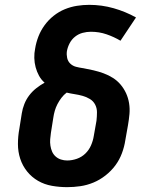

<svg xmlns="http://www.w3.org/2000/svg" viewBox="-20 -764 640 792"><path d="M257 8Q225 8 194 2.5Q163 -3 137 -18Q111 -33 92 -56.5Q73 -80 63.5 -109Q54 -138 54 -170Q54 -202 60 -234L70 -297Q73 -316 80.5 -335Q88 -354 100.5 -370.5Q113 -387 129.5 -400Q146 -413 164 -423Q150 -435 141 -451.5Q132 -468 127 -486.5Q122 -505 121.5 -525Q121 -545 125 -564Q129 -589 138.5 -613.5Q148 -638 164 -660Q180 -682 201.5 -699Q223 -716 247.5 -726Q272 -736 297.5 -740Q323 -744 348 -744Q400 -744 449 -730Q498 -716 541 -692L477 -596Q450 -612 419.5 -622.5Q389 -633 355 -633Q338 -633 321 -628.5Q304 -624 290 -613Q276 -602 267.5 -586Q259 -570 256 -553Q254 -539 257 -525Q260 -511 270 -501.5Q280 -492 293.5 -488.5Q307 -485 321 -483H322Q344 -479 365.5 -474Q387 -469 407.5 -461.5Q428 -454 446 -442.5Q464 -431 477.5 -415Q491 -399 500 -379.5Q509 -360 512.5 -338Q516 -316 514 -293.5Q512 -271 508 -248L497 -186Q493 -159 483 -132Q473 -105 456 -82Q439 -59 415.5 -40.5Q392 -22 365.5 -11Q339 0 311.5 4Q284 8 257 8ZM257 -102Q277 -102 297 -109Q317 -116 332 -130.5Q347 -145 355.5 -164.5Q364 -184 367 -204L378 -266Q380 -284 380 -301Q380 -318 372.5 -332.5Q365 -347 351 -355.5Q337 -364 321 -368.5Q305 -373 288.5 -375.5Q272 -378 255 -382Q243 -373 233.5 -360.5Q224 -348 217 -334.5Q210 -321 206 -307Q202 -293 200 -279L190 -216Q188 -203 187 -189.5Q186 -176 188 -163Q190 -150 195 -138.5Q200 -127 209.5 -118.5Q219 -110 231.5 -106Q244 -102 257 -102Z"/></svg>

Font: Iosevka Etoile XBdObl
Style: Regular
Weight: 800
Italic angle: -9°
Designer: Belleve Invis
Foundry: Belleve Invis
Version: Version 15.5.2; ttfautohint (v1.8.4)